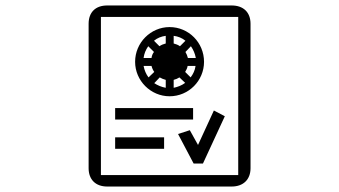

<svg xmlns="http://www.w3.org/2000/svg" viewBox="-20 -739 1240 702"><path d="M505 -527C507 -543 513 -557 522 -570L543 -549C538 -543 535 -535 534 -527ZM523 -456C514 -468 508 -482 505 -498H534C536 -490 539 -483 544 -476ZM586 -418C570 -421 556 -427 544 -435L564 -456C571 -452 578 -449 586 -447ZM349 -677H851V-99H349ZM543 -590C555 -600 570 -606 586 -608V-580C578 -578 570 -575 563 -570ZM615 -447C623 -449 630 -452 636 -456L657 -436C645 -427 630 -421 615 -418ZM638 -570C631 -575 623 -578 615 -580V-608C631 -606 646 -600 658 -590ZM657 -476C661 -483 665 -490 666 -498H695C693 -482 686 -468 677 -456ZM667 -527C665 -535 662 -542 658 -549L678 -570C687 -557 693 -543 696 -527ZM580 -195V-237H401V-195ZM686 -302V-344H401V-302ZM896 -652C896 -694 870 -719 827 -719H372C329 -719 304 -694 304 -652V-124C304 -83 329 -57 372 -57H827C870 -57 896 -83 896 -124ZM688 -141H722L802 -314L762 -335L704 -209L674 -263L631 -249ZM474 -513C474 -444 531 -387 600 -387C670 -387 726 -444 726 -513C726 -583 670 -640 600 -640C531 -640 474 -583 474 -513Z"/></svg>

Font: CryptoKit_GRILLE 1.4
Style: Regular
Weight: 400
Monospace: yes
Designer: Oceane Juvin
Foundry: http://www.head-geneve.ch
Version: Version 1.004